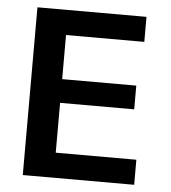

<svg xmlns="http://www.w3.org/2000/svg" viewBox="-48 -672 637 716"><g transform="rotate(5 270.5 -314.0)"><path d="M480.5 0V-93.8H178.7V-280.3H456.1V-369.1H178.7V-534.2H471.7V-627.9H63.5V0Z"/></g></svg>

Font: Namkio Khamti
Style: Bold
Weight: 700
Designer: Debbi Hosken
Foundry: SIL International
Version: Version 3.917